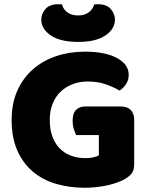

<svg xmlns="http://www.w3.org/2000/svg" viewBox="-20 -869 704 907"><path d="M614 -97Q614 -66 603 -51Q592 -36 568 -22Q554 -14 533 -6.5Q512 1 487 6.5Q462 12 434.5 15Q407 18 380 18Q308 18 245 -0.5Q182 -19 135.5 -58Q89 -97 62 -157.5Q35 -218 35 -302Q35 -381 62 -441Q89 -501 136 -542Q183 -583 246 -604Q309 -625 382 -625Q477 -625 532.5 -595Q588 -565 588 -516Q588 -490 575 -471Q562 -452 545 -441Q520 -456 482 -470Q444 -484 395 -484Q355 -484 322 -471Q289 -458 265 -434.5Q241 -411 228 -377.5Q215 -344 215 -303Q215 -258 227.5 -224Q240 -190 262.5 -167.5Q285 -145 315.5 -133.5Q346 -122 383 -122Q405 -122 421.5 -126Q438 -130 447 -135V-231H340Q334 -242 328.5 -260Q323 -278 323 -298Q323 -334 339.5 -350Q356 -366 382 -366H551Q581 -366 597.5 -349.5Q614 -333 614 -303ZM349 -796Q380 -796 399.5 -811Q419 -826 425 -848Q430 -849 434 -849Q438 -849 443 -849Q484 -849 503.5 -826Q523 -803 523 -777Q523 -732 478 -701.5Q433 -671 349 -671Q265 -671 220 -701.5Q175 -732 175 -777Q175 -803 194.5 -826Q214 -849 255 -849Q260 -849 264 -849Q268 -849 273 -848Q278 -826 298 -811Q318 -796 349 -796Z"/></svg>

Font: Baloo Bhaina 2 ExtraBold
Style: Regular
Weight: 800
Designer: Yesha Goshar, Manish Minz, Shuchita Grover and Ek Type
Foundry: Ek Type
Version: Version 1.640;hotconv 1.0.111;makeotfexe 2.5.65597; ttfautoh